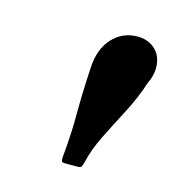

<svg xmlns="http://www.w3.org/2000/svg" viewBox="-56 -811 343 375"><g transform="rotate(15 115.0 -623.0)"><path d="M222 -679Q211 -645.5 194.8 -614.5Q178.5 -583.5 163.8 -554Q149 -524.5 142.5 -496Q141 -490.5 139.5 -487.8Q138 -485 131 -485H108Q100.5 -485 99.5 -487.5Q98.5 -490 99 -496.5Q103.5 -542.5 103.5 -583.8Q103.5 -625 106.5 -678Q108.5 -717 129 -739Q149.5 -761 179.5 -761Q201.5 -761 215.8 -747.5Q230 -734 230 -710Q230 -695.5 222 -679Z"/></g></svg>

Font: Besley* Condensed Medium
Style: Italic
Weight: 500
Width: 3
Italic angle: -13°
Designer: Owen Earl
Foundry: indestructible type*
Version: Version 3.000; ttfautohint (v1.8.3)